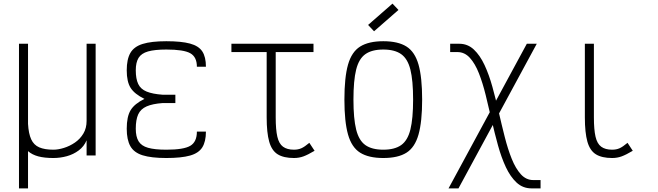

<svg xmlns="http://www.w3.org/2000/svg" viewBox="-20 -860 3640 1062"><path d="M85 182V-618H135V-175Q138 -121 152.5 -89.5Q167 -58 197 -45Q227 -32 275 -32Q302 -32 334 -42Q366 -52 394.5 -71.5Q423 -91 441 -121Q459 -151 459 -191V-618H509V0H459V-84Q445 -50 415.5 -28Q386 -6 349.5 4Q313 14 275 14Q226 14 192 5Q158 -4 135 -24V182Z M900 14Q817 14 769 -1Q721 -16 701 -51.5Q681 -87 681 -148Q681 -215 702.5 -250.5Q724 -286 779 -313Q724 -340 702.5 -374Q681 -408 681 -471Q681 -532 701 -567Q721 -602 769 -617Q817 -632 900 -632Q983 -632 1031 -619Q1079 -606 1099 -575.5Q1119 -545 1119 -491H1069Q1069 -545 1032.5 -565.5Q996 -586 900 -586Q836 -586 799 -575.5Q762 -565 746.5 -540Q731 -515 731 -471Q731 -424 744.5 -395.5Q758 -367 791 -353.5Q824 -340 880 -336H950V-290H880Q824 -286 791 -271.5Q758 -257 744.5 -227.5Q731 -198 731 -148Q731 -104 746.5 -78.5Q762 -53 799 -42.5Q836 -32 900 -32Q996 -32 1032.5 -53.5Q1069 -75 1069 -132H1119Q1119 -77 1099 -45Q1079 -13 1031 0.5Q983 14 900 14Z M1606 14Q1549 14 1516 -6.5Q1483 -27 1469 -76.5Q1455 -126 1455 -211V-598H1505V-211Q1505 -143 1514 -104Q1523 -65 1545.5 -48.5Q1568 -32 1606 -32Q1629 -32 1647 -40Q1665 -48 1691 -70L1720 -26Q1683 -4 1658.5 5Q1634 14 1606 14ZM1260 -572V-618H1714V-572Z M2100 14Q2019 14 1972 -15.5Q1925 -45 1905 -116Q1885 -187 1885 -309Q1885 -432 1905 -502.5Q1925 -573 1972 -602.5Q2019 -632 2100 -632Q2182 -632 2228.5 -602.5Q2275 -573 2295 -502.5Q2315 -432 2315 -309Q2315 -187 2295 -116Q2275 -45 2228.5 -15.5Q2182 14 2100 14ZM2100 -32Q2163 -32 2199 -57.5Q2235 -83 2250 -143.5Q2265 -204 2265 -309Q2265 -415 2250 -475Q2235 -535 2199 -560.5Q2163 -586 2100 -586Q2037 -586 2001 -560.5Q1965 -535 1950 -475Q1935 -415 1935 -309Q1935 -204 1950 -143.5Q1965 -83 2001 -57.5Q2037 -32 2100 -32ZM2049 -687 2016 -722 2151 -840 2184 -805Z M2920 182Q2872 182 2837.5 150Q2803 118 2778 64.5Q2753 11 2734.5 -56Q2716 -123 2699.5 -195Q2683 -267 2666.5 -334Q2650 -401 2629 -454.5Q2608 -508 2579 -540Q2550 -572 2510 -572H2470V-618H2520Q2567 -618 2601 -586Q2635 -554 2660 -500.5Q2685 -447 2703.5 -380Q2722 -313 2738.5 -241Q2755 -169 2772 -102Q2789 -35 2810.5 18.5Q2832 72 2861 104Q2890 136 2930 136H2970V182ZM2461 182 2894 -618H2949L2516 182Z M3366 14Q3309 14 3276 -6.5Q3243 -27 3229 -76.5Q3215 -126 3215 -211V-618H3265V-211Q3265 -143 3274 -104Q3283 -65 3305.5 -48.5Q3328 -32 3366 -32Q3389 -32 3407 -40Q3425 -48 3451 -70L3480 -26Q3443 -4 3418.5 5Q3394 14 3366 14Z"/></svg>

Font: Victor Mono Thin
Style: Regular
Weight: 100
Monospace: yes
Designer: Rune Bjørnerås
Version: Version 1.561;gftools[0.9.30]